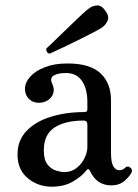

<svg xmlns="http://www.w3.org/2000/svg" viewBox="-20 -691 519 723"><path d="M175 12Q123 12 84.5 -20Q46 -52 46 -109Q46 -162 79.5 -197.5Q113 -233 170.5 -251Q228 -269 298 -269Q309 -269 309 -279V-307Q309 -357 288.5 -386.5Q268 -416 229 -416Q197 -416 182 -406.5Q167 -397 176 -377Q190 -347 173 -325.5Q156 -304 125 -304Q103 -304 88.5 -319Q74 -334 74 -356Q74 -380 93.5 -402Q113 -424 149 -438Q185 -452 234 -452Q319 -452 358.5 -415Q398 -378 398 -313V-115Q398 -79 407 -64.5Q416 -50 429 -50Q442 -50 451 -59Q461 -69 473 -58Q481 -50 473 -37Q462 -20 444.5 -6.5Q427 7 399 7Q344 7 319 -47Q313 -61 304 -48Q290 -29 256.5 -8.5Q223 12 175 12ZM222 -43Q249 -43 268.5 -58.5Q288 -74 298.5 -96Q309 -118 309 -137V-222Q309 -237 295 -237Q226 -237 185.5 -211Q145 -185 145 -125Q145 -89 159 -71.5Q173 -54 191.5 -48.5Q210 -43 222 -43ZM167 -489Q160 -490 156.5 -496Q153 -502 155 -509Q158 -511 173 -525.5Q188 -540 209 -560.5Q230 -581 252 -602Q274 -623 291 -639Q308 -655 315 -659Q329 -670 346 -670.5Q363 -671 377 -650Q392 -630 385.5 -614Q379 -598 365 -588Q358 -583 337.5 -572Q317 -561 289.5 -547.5Q262 -534 235.5 -521Q209 -508 190 -499.5Q171 -491 167 -489Z"/></svg>

Font: Zen Old Mincho Medium
Style: Regular
Weight: 500
Designer: Yoshimichi Ohira
Foundry: Positype
Version: Version 1.500